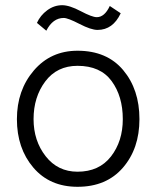

<svg xmlns="http://www.w3.org/2000/svg" viewBox="-20 -709 601 738"><path d="M516 -251Q516 -138 452.5 -64.5Q389 9 278 9Q171 9 108 -65Q45 -139 45 -251Q45 -362 110 -438Q175 -514 278 -514Q391 -514 453.5 -439.5Q516 -365 516 -251ZM109 -251Q109 -168 155.5 -108.5Q202 -49 278 -49Q361 -49 406.5 -107.5Q452 -166 452 -251Q452 -339 409 -397.5Q366 -456 278 -456Q199 -456 154 -396Q109 -336 109 -251ZM225 -640Q183 -640 158 -591L122 -621Q135 -650 161.5 -669.5Q188 -689 219 -689Q247 -689 290.5 -666Q334 -643 352 -643Q382 -643 402 -686L444 -658Q414 -594 355 -594Q330 -594 285.5 -617Q241 -640 225 -640Z"/></svg>

Font: Hind Madurai Light
Style: Regular
Weight: 300
Designer: Jyotish Sonowal
Foundry: Indian Type Foundry
Version: Version 1.001;PS 1.0;hotconv 1.0.86;makeotf.lib2.5.63406; tt